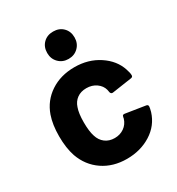

<svg xmlns="http://www.w3.org/2000/svg" viewBox="-176 -842 889 962"><g transform="rotate(-30 268.5 -361.0)"><path d="M56 -142Q39 -192 39 -260Q39 -327 56 -376Q80 -444 139 -483Q198 -522 278 -522Q358 -522 418.5 -482Q479 -442 499 -381Q507 -357 507 -345V-343Q507 -334 497 -332L382 -315H380Q371 -315 368 -325L365 -341Q358 -367 334 -384Q310 -401 277 -401Q245 -401 223 -385Q201 -369 192 -341Q181 -311 181 -259Q181 -207 191 -177Q200 -147 222.5 -130Q245 -113 277 -113Q308 -113 331.5 -129.5Q355 -146 364 -175Q365 -177 365 -181Q366 -182 366 -184Q367 -196 380 -194L495 -176Q505 -174 505 -165Q505 -157 499 -135Q478 -68 417.5 -30Q357 8 278 8Q198 8 139.5 -32Q81 -72 56 -142ZM196 -651Q196 -686 218 -708Q240 -730 275 -730Q310 -730 332 -708Q354 -686 354 -651Q354 -617 331.5 -594.5Q309 -572 275 -572Q241 -572 218.5 -594.5Q196 -617 196 -651Z"/></g></svg>

Font: UMi
Style: Bold
Weight: 700
Designer: Peter Middis
Foundry: We Are UMi
Version: Version 1.0